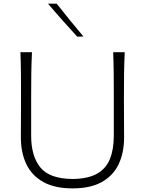

<svg xmlns="http://www.w3.org/2000/svg" viewBox="-20 -1017 791 1047"><path d="M376 10.3Q278.3 10.3 215.8 -24.7Q153.3 -59.6 123.5 -122.3Q93.8 -185.1 93.8 -268.1Q93.8 -301.3 94.2 -361.8Q94.7 -422.4 94.7 -488.3Q94.7 -556.2 94.2 -613.3Q93.8 -670.4 91.3 -732.4H154.3Q151.4 -670.4 150.6 -613.3Q149.9 -556.2 149.9 -488.3V-276.9Q149.9 -165 200.4 -103.5Q251 -42 376 -41Q459.5 -42 508.8 -69.6Q558.1 -97.2 579.3 -149.9Q600.6 -202.6 600.6 -277.8V-488.3Q600.6 -556.2 600.1 -613.3Q599.6 -670.4 597.2 -732.4H660.2Q657.2 -670.4 656.5 -613.3Q655.8 -556.2 655.8 -488.3Q655.8 -422.4 656.2 -361.8Q656.7 -301.3 656.7 -268.1Q656.7 -184.6 627.2 -122.1Q597.7 -59.6 535.6 -24.7Q473.6 10.3 376 10.3ZM401.4 -816.9Q360.4 -861.8 320.3 -906.5Q280.3 -951.2 241.7 -997.1H289.1Q323.7 -952.6 360.6 -907.7Q397.5 -862.8 435.1 -817.9Z"/></svg>

Font: Pinar-DS2-FD Light
Style: Regular
Weight: 300
Designer: Amin Abedi
Version: Version 2.000